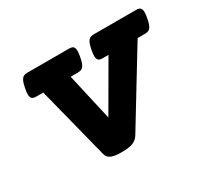

<svg xmlns="http://www.w3.org/2000/svg" viewBox="-101 -602 822 764"><g transform="rotate(-30 309.5 -220.0)"><path d="M77.6 -351.1Q69.3 -351.1 64 -353Q58.6 -355 55.7 -360.4Q52.7 -365.7 52.7 -375.5Q52.7 -385.3 55.7 -400.9Q58.6 -416.5 62 -426.3Q65.4 -436 70.1 -441.7Q74.7 -447.3 80.8 -449.2Q86.9 -451.2 95.2 -451.2H286.1Q294.4 -451.2 299.8 -449.2Q305.2 -447.3 308.1 -441.7Q311 -436 311 -426.3Q311 -416.5 308.1 -400.9Q305.2 -385.3 301.8 -375.5Q298.3 -365.7 293.7 -360.4Q289.1 -355 283 -353Q276.9 -351.1 268.6 -351.1H235.8L284.7 -135.7L409.7 -351.1H382.8Q374.5 -351.1 369.1 -353Q363.8 -355 360.8 -360.4Q357.9 -365.7 357.9 -375.5Q357.9 -385.3 360.8 -400.9Q363.8 -416.5 367.2 -426.3Q370.6 -436 375.2 -441.7Q379.9 -447.3 386 -449.2Q392.1 -451.2 400.4 -451.2H594.2Q602.5 -451.2 607.9 -449.2Q613.3 -447.3 616.2 -441.7Q619.1 -436 619.1 -426.3Q619.1 -416.5 616.2 -400.9Q613.3 -385.3 609.9 -375.5Q606.4 -365.7 601.8 -360.4Q597.2 -355 591.1 -353Q585 -351.1 576.7 -351.1H543.5L342.3 -21Q332.5 -4.4 314.9 3.2Q297.4 10.7 262.2 10.7Q244.6 10.7 232.4 8.8Q220.2 6.8 212.4 2.9Q204.6 -1 200.2 -6.8Q195.8 -12.7 193.8 -21L109.9 -351.1Z"/></g></svg>

Font: Courier Prime
Style: Bold Italic
Weight: 700
Monospace: yes
Designer: Alan Dague-Greene
Foundry: Quote-Unquote Apps
Version: Version 1.202